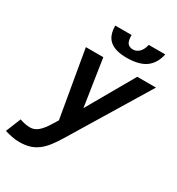

<svg xmlns="http://www.w3.org/2000/svg" viewBox="-310 -848 1082 1172"><g transform="rotate(30 230.5 -261.5)"><path d="M-57.1 68.8Q-37.1 76.7 -17.8 79.8Q1.5 83 17.1 83Q30.8 83 43.9 78.4Q57.1 73.7 70.8 62.5Q84.5 51.3 98.9 32.7Q113.3 14.2 129.9 -13.2L147.9 -43L66.9 -512.2H189.9L240.2 -182.1L429.2 -512.2H561L229 35.2Q204.1 76.7 180.7 106.4Q157.2 136.2 131.1 155.5Q105 174.8 74 183.8Q43 192.9 2.9 192.9Q-20.5 192.9 -47.1 187.7Q-73.7 182.6 -100.1 174.8ZM508.8 -715.8Q494.6 -647.5 447.8 -613.8Q400.9 -580.1 314.5 -580.1Q272 -580.1 241.9 -588.9Q211.9 -597.7 192.9 -615Q173.8 -632.3 165.3 -657.5Q156.7 -682.6 156.7 -715.8H271.5Q271.5 -675.3 283.9 -659.2Q296.4 -643.1 322.8 -643.1Q333 -643.1 343.5 -647Q354 -650.9 363.5 -659.4Q373 -668 380.6 -681.9Q388.2 -695.8 392.6 -715.8Z"/></g></svg>

Font: Clear Sans
Style: Bold Italic
Weight: 700
Italic angle: -12°
Foundry: Intel Corporation
Version: Version 1.00